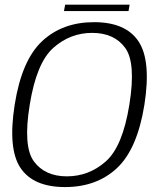

<svg xmlns="http://www.w3.org/2000/svg" viewBox="-20 -772 665 797"><path d="M250 4.5Q381.5 4.5 465.8 -74.5Q550 -153.5 579.5 -337.5Q608 -520.5 555 -600.2Q502 -680 370.5 -680Q239 -680 154.5 -600.8Q70 -521.5 41 -337.5Q12 -154 65.2 -74.8Q118.5 4.5 250 4.5ZM257.5 -40Q166.5 -40 120.8 -102Q75 -164 103.5 -337.5Q131.5 -511.5 201.5 -573.5Q271.5 -635.5 362.5 -635.5Q454 -635.5 499.5 -573.5Q545 -511.5 517 -337.5Q489 -163.5 419 -101.8Q349 -40 257.5 -40ZM245.5 -726H513.5L518 -752.5H250.5Z"/></svg>

Font: Anybody UltraCondensed Thin Light
Style: Italic
Weight: 300
Italic angle: -10°
Version: Version 1.111